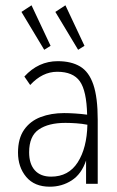

<svg xmlns="http://www.w3.org/2000/svg" viewBox="-20 -694 440 725"><path d="M168 11Q110 11 79 -26Q48 -63 48 -118Q48 -171 71 -204Q94 -237 133.5 -252Q173 -267 222 -267Q240 -267 263.5 -265.5Q287 -264 309 -261Q307 -351 281.5 -387Q256 -423 196 -423Q140 -423 94 -373L72 -405Q125 -463 198 -463Q249 -463 282.5 -443Q316 -423 332.5 -374.5Q349 -326 349 -242V0H305V-88Q288 -37 251 -13Q214 11 168 11ZM90 -119Q90 -75 111.5 -51Q133 -27 173 -27Q239 -27 273.5 -81Q308 -135 310 -223Q290 -227 267.5 -228.5Q245 -230 227 -230Q163 -230 126.5 -205Q90 -180 90 -119ZM147 -506 61 -649 99 -674 171 -521ZM275 -506 189 -649 227 -674 299 -521Z"/></svg>

Font: Inconsolata Condensed Light
Style: Regular
Weight: 300
Width: 3
Monospace: yes
Designer: Raph Levien, Cyreal, Brenton Simpson
Foundry: Raph Levien, Cyreal, Google
Version: Version 3.001; ttfautohint (v1.8.2.53-6de2)